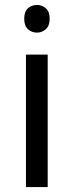

<svg xmlns="http://www.w3.org/2000/svg" viewBox="-20 -757 298 777"><path d="M173 -536V0H85V-536ZM130 -737Q150 -737 165.5 -723.5Q181 -710 181 -681Q181 -653 165.5 -639Q150 -625 130 -625Q108 -625 93 -639Q78 -653 78 -681Q78 -710 93 -723.5Q108 -737 130 -737Z"/></svg>

Font: lmalayalam85
Style: Book
Weight: 400
Designer: Jelle Bosma - Monotype Design Team
Foundry: Monotype Imaging Inc.
Version: Version 2.003